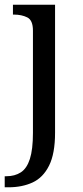

<svg xmlns="http://www.w3.org/2000/svg" viewBox="-32 -556 352 816"><path d="M-12 240V193H-5Q31 193 56.5 176.5Q82 160 95 119.5Q108 79 108 9V-426Q108 -470 84 -482Q60 -494 27 -494H23V-536H202V8Q202 97 176.5 148Q151 199 106.5 219.5Q62 240 4 240Z"/></svg>

Font: Noto Serif Khojki
Style: Regular
Weight: 400
Designer: Juan Bruce
Version: Version 2.002